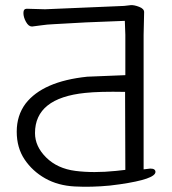

<svg xmlns="http://www.w3.org/2000/svg" viewBox="-20 -711 669 746"><path d="M407 10Q335 17 270 13.5Q205 10 155.5 -18Q106 -46 75.5 -91.5Q45 -137 45 -199.5Q45 -262 79 -308Q146 -395 319 -413L467 -419V-576L465 -630L314 -624L188 -617Q163 -616 139.5 -612.5Q116 -609 105 -608H104Q91 -608 81 -626Q71 -644 71 -660.5Q71 -677 84 -677L155 -675L462 -688Q473 -689 488 -691Q501 -692 520.5 -684.5Q540 -677 540 -664L538 -575V-53L564 -56Q584 -56 584 -43Q584 -15 446 5ZM431 -47 467 -51 466 -354Q366 -356 311 -350Q116 -330 116 -194Q116 -142 159.5 -99Q203 -56 273 -47Q343 -38 431 -47Z"/></svg>

Font: LXGW WenKai TC
Style: Regular
Weight: 400
Designer: LXGW / Fontworks Inc.
Foundry: LXGW / Fontworks Inc.
Version: Version 1.330